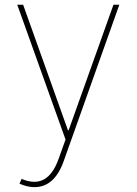

<svg xmlns="http://www.w3.org/2000/svg" viewBox="-20 -565 563 791"><path d="M121.4 206Q93 206 60.4 191.8L68.9 171.9Q175.4 217.7 220.9 90.9L250 9.9L51.1 -545.5H75.3L259.9 -28.4H262.8L447.4 -545.5H471.6L242.2 99.4Q204.2 206 121.4 206Z"/></svg>

Font: Inter Thin BETA
Style: Regular
Weight: 100
Designer: Rasmus Andersson
Foundry: rsms
Version: Version 3.011;git-f93a4a705